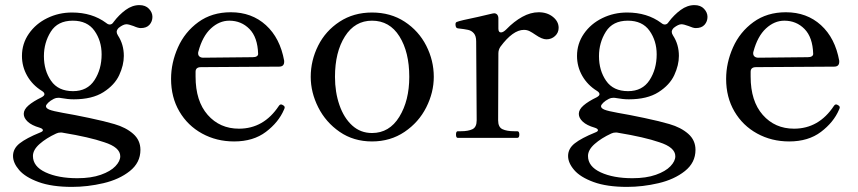

<svg xmlns="http://www.w3.org/2000/svg" viewBox="-20 -540 3362 752"><path d="M577 -474Q577 -456 565.5 -443Q554 -430 531 -430Q521 -430 503 -438Q484 -445 475 -445Q463 -445 445 -431Q437 -423 437 -415Q437 -409 442 -401Q465 -366 465 -321Q465 -285 447 -246Q429 -207 385 -179Q341 -151 269 -151Q246 -151 219 -156Q215 -157 208 -157Q199 -157 191 -153Q177 -146 168.5 -137.5Q160 -129 160 -124Q160 -116 173.5 -110.5Q187 -105 226 -98Q268 -91 329.5 -78Q391 -65 428 -54Q473 -41 501.5 -16Q530 9 530 47Q530 97 488.5 130Q447 163 385 177.5Q323 192 262 192Q183 192 131 173Q79 154 55 126Q31 98 31 71Q31 42 57 21.5Q83 1 137 -21Q148 -25 148 -30Q148 -36 135 -40Q104 -49 88.5 -63.5Q73 -78 73 -94Q73 -111 91.5 -127Q110 -143 143 -159Q154 -165 154 -171Q154 -178 144 -184Q107 -207 86.5 -243Q66 -279 66 -321Q66 -369 93 -408Q120 -447 165 -469Q210 -491 262 -491Q341 -491 396 -450Q403 -444 410 -444Q419 -444 425 -454Q446 -482 472 -501Q498 -520 526 -520Q550 -520 563.5 -505.5Q577 -491 577 -474ZM378 -327Q378 -380 350 -419.5Q322 -459 265 -459Q206 -459 179 -416Q152 -373 152 -320Q152 -264 180 -223.5Q208 -183 266 -183Q322 -183 350 -226Q378 -269 378 -327ZM388 17Q330 -3 227 -20Q224 -21 218 -21Q208 -21 200 -17Q161 1 135 24Q109 47 109 71Q109 112 158.5 135Q208 158 283 158Q337 158 375 144.5Q413 131 432 111Q451 91 451 72Q451 37 388 17Z M1095 -119Q1095 -116 1092 -110Q1071 -61 1021.5 -23.5Q972 14 897 14Q828 14 771.5 -17Q715 -48 682.5 -103.5Q650 -159 650 -231Q650 -294 677 -354.5Q704 -415 757 -453.5Q810 -492 884 -492Q966 -492 1021.5 -441.5Q1077 -391 1093 -302V-298Q1093 -279 1073 -279L767 -277Q746 -277 746 -259V-240Q746 -144 793.5 -90Q841 -36 916 -36Q1013 -36 1072 -125Q1076 -131 1081 -131Q1084 -131 1090 -127Q1095 -124 1095 -119ZM757 -338Q756 -336 756 -331Q756 -323 761.5 -318.5Q767 -314 776 -314L970 -316Q980 -316 985.5 -319.5Q991 -323 991 -329Q989 -394 957 -426.5Q925 -459 878 -459Q839 -459 806 -428.5Q773 -398 757 -338Z M1197 -239Q1197 -303 1226 -361Q1255 -419 1310 -455Q1365 -491 1437 -491Q1510 -491 1565 -455Q1620 -419 1649.5 -361Q1679 -303 1679 -239Q1679 -178 1649.5 -119.5Q1620 -61 1564.5 -23.5Q1509 14 1437 14Q1365 14 1310.5 -23.5Q1256 -61 1226.5 -119.5Q1197 -178 1197 -239ZM1583 -239Q1583 -336 1544.5 -397.5Q1506 -459 1437 -459Q1370 -459 1331 -397.5Q1292 -336 1292 -239Q1292 -179 1309.5 -128.5Q1327 -78 1359.5 -48.5Q1392 -19 1437 -19Q1505 -19 1544 -82.5Q1583 -146 1583 -239Z M2168 -431Q2168 -412 2154 -399Q2140 -386 2120 -386Q2103 -386 2077 -404Q2064 -413 2054 -418Q2044 -423 2032 -423Q1989 -423 1940 -357Q1932 -345 1932 -331L1931 -69Q1931 -42 1948 -34Q1965 -26 1994 -26H2006Q2014 -26 2014 -13Q2014 0 2006 0H1773Q1766 0 1766 -13Q1766 -26 1773 -26H1785Q1814 -26 1830.5 -34Q1847 -42 1847 -69L1845 -378Q1845 -399 1836 -409.5Q1827 -420 1813.5 -423Q1800 -426 1773 -429Q1764 -430 1764 -445Q1764 -452 1769 -454Q1780 -459 1853 -474Q1921 -490 1909 -487L1915 -488Q1923 -488 1927.5 -482.5Q1932 -477 1932 -468V-428Q1932 -413 1942 -413Q1951 -413 1963 -425Q1993 -456 2025.5 -474Q2058 -492 2090 -492Q2123 -492 2145.5 -474Q2168 -456 2168 -431Z M2751 -474Q2751 -456 2739.5 -443Q2728 -430 2705 -430Q2695 -430 2677 -438Q2658 -445 2649 -445Q2637 -445 2619 -431Q2611 -423 2611 -415Q2611 -409 2616 -401Q2639 -366 2639 -321Q2639 -285 2621 -246Q2603 -207 2559 -179Q2515 -151 2443 -151Q2420 -151 2393 -156Q2389 -157 2382 -157Q2373 -157 2365 -153Q2351 -146 2342.5 -137.5Q2334 -129 2334 -124Q2334 -116 2347.5 -110.5Q2361 -105 2400 -98Q2442 -91 2503.5 -78Q2565 -65 2602 -54Q2647 -41 2675.5 -16Q2704 9 2704 47Q2704 97 2662.5 130Q2621 163 2559 177.5Q2497 192 2436 192Q2357 192 2305 173Q2253 154 2229 126Q2205 98 2205 71Q2205 42 2231 21.5Q2257 1 2311 -21Q2322 -25 2322 -30Q2322 -36 2309 -40Q2278 -49 2262.5 -63.5Q2247 -78 2247 -94Q2247 -111 2265.5 -127Q2284 -143 2317 -159Q2328 -165 2328 -171Q2328 -178 2318 -184Q2281 -207 2260.5 -243Q2240 -279 2240 -321Q2240 -369 2267 -408Q2294 -447 2339 -469Q2384 -491 2436 -491Q2515 -491 2570 -450Q2577 -444 2584 -444Q2593 -444 2599 -454Q2620 -482 2646 -501Q2672 -520 2700 -520Q2724 -520 2737.5 -505.5Q2751 -491 2751 -474ZM2552 -327Q2552 -380 2524 -419.5Q2496 -459 2439 -459Q2380 -459 2353 -416Q2326 -373 2326 -320Q2326 -264 2354 -223.5Q2382 -183 2440 -183Q2496 -183 2524 -226Q2552 -269 2552 -327ZM2562 17Q2504 -3 2401 -20Q2398 -21 2392 -21Q2382 -21 2374 -17Q2335 1 2309 24Q2283 47 2283 71Q2283 112 2332.5 135Q2382 158 2457 158Q2511 158 2549 144.5Q2587 131 2606 111Q2625 91 2625 72Q2625 37 2562 17Z M3269 -119Q3269 -116 3266 -110Q3245 -61 3195.5 -23.5Q3146 14 3071 14Q3002 14 2945.5 -17Q2889 -48 2856.5 -103.5Q2824 -159 2824 -231Q2824 -294 2851 -354.5Q2878 -415 2931 -453.5Q2984 -492 3058 -492Q3140 -492 3195.5 -441.5Q3251 -391 3267 -302V-298Q3267 -279 3247 -279L2941 -277Q2920 -277 2920 -259V-240Q2920 -144 2967.5 -90Q3015 -36 3090 -36Q3187 -36 3246 -125Q3250 -131 3255 -131Q3258 -131 3264 -127Q3269 -124 3269 -119ZM2931 -338Q2930 -336 2930 -331Q2930 -323 2935.5 -318.5Q2941 -314 2950 -314L3144 -316Q3154 -316 3159.5 -319.5Q3165 -323 3165 -329Q3163 -394 3131 -426.5Q3099 -459 3052 -459Q3013 -459 2980 -428.5Q2947 -398 2931 -338Z"/></svg>

Font: Shippori Mincho B1 Medium
Style: Regular
Weight: 500
Designer: FONTDASU
Foundry: FONTDASU / Google Inc. / but / Adobe
Version: Version 3.110; ttfautohint (v1.8.3)